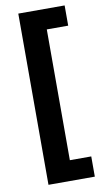

<svg xmlns="http://www.w3.org/2000/svg" viewBox="-96 -759 524 963"><g transform="rotate(-10 165.5 -278.0)"><path d="M306 158H70V-714H306V-611H197V55H306Z"/></g></svg>

Font: Noto Sans Medefaidrin
Style: Bold
Weight: 700
Designer: Dalton Maag Ltd
Foundry: Dalton Maag Ltd
Version: Version 1.002; ttfautohint (v1.8.4.7-5d5b)